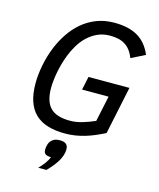

<svg xmlns="http://www.w3.org/2000/svg" viewBox="-135 -785 934 1128"><g transform="rotate(15 332.5 -220.5)"><path d="M563 -513.2Q552.7 -539.6 538.6 -558.1Q524.4 -576.7 506.1 -588.1Q487.8 -599.6 465.3 -604.7Q442.9 -609.9 415 -609.9Q373 -609.9 339.4 -594.7Q305.7 -579.6 279.1 -554.4Q252.4 -529.3 232.7 -496.6Q212.9 -463.9 199.2 -428.2Q188 -399.4 180.2 -370.6Q172.4 -341.8 167.5 -314.9Q162.6 -288.1 160.4 -264.6Q158.2 -241.2 158.2 -224.1Q158.2 -184.6 166.7 -154.8Q175.3 -125 193.8 -105.2Q212.4 -85.4 242.4 -75.7Q272.5 -65.9 314.9 -65.9Q334 -65.9 352.1 -68.8Q370.1 -71.8 388.2 -76.9Q406.2 -82 425 -89.1Q443.8 -96.2 464.8 -105L498 -261.2H336.9L354 -342.8H603L542 -51.8Q511.7 -36.6 483.2 -24.4Q454.6 -12.2 425.8 -3.7Q397 4.9 367.4 9.5Q337.9 14.2 306.2 14.2Q245.6 14.2 200.2 0.2Q154.8 -13.7 124.3 -43Q93.8 -72.3 78.4 -117.9Q63 -163.6 63 -227.1Q63 -278.3 74.5 -337.6Q85.9 -397 109.9 -455.1Q129.4 -502 158 -544.4Q186.5 -586.9 224.9 -619.4Q263.2 -651.9 311.8 -670.9Q360.4 -689.9 419.9 -689.9Q506.8 -689.9 562.3 -657.5Q617.7 -625 647 -555.2ZM207 249Q225.1 230.5 240.7 209.5Q256.3 188.5 263.2 169.9Q240.2 169.9 229.2 162.1Q218.3 154.3 218.3 136.2Q218.3 117.2 224.4 100.3Q230.5 83.5 244.1 73.2Q259.3 60.1 289.1 60.1Q314.9 60.1 326.9 70.6Q338.9 81.1 338.9 102.1Q338.9 120.6 332.8 138.7Q326.7 156.7 316.9 173.8Q308.1 189 292.7 208.5Q277.3 228 256.8 249Z"/></g></svg>

Font: Lorenzo Sans
Style: Italic
Weight: 400
Italic angle: -12°
Foundry: Intel Corporation
Version: Version 1.00; ttfautohint (v1.5)